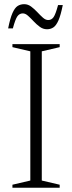

<svg xmlns="http://www.w3.org/2000/svg" viewBox="-20 -876 336 896"><path d="M258.5 -14V0H38V-14L121.5 -33.5V-636.5L38 -656V-670H258.5V-656L175 -636.5V-33.5ZM273 -852.5Q263.5 -805 252.8 -780.8Q242 -756.5 229 -748Q216 -739.5 199.5 -739.5Q181 -739.5 165.8 -750.8Q150.5 -762 137 -776.5Q123.5 -791 111 -802.2Q98.5 -813.5 86.5 -813.5Q71 -813.5 61.2 -800Q51.5 -786.5 40 -743.5H18Q27.5 -791 38.2 -815.2Q49 -839.5 62.2 -848Q75.5 -856.5 93 -856.5Q110.5 -856.5 125.5 -845.2Q140.5 -834 154 -819.5Q167.5 -805 180 -793.8Q192.5 -782.5 205 -782.5Q220.5 -782.5 230 -796Q239.5 -809.5 251 -852.5Z"/></svg>

Font: Newsreader Text Light
Style: Regular
Weight: 300
Designer: Hugues Gentile
Foundry: Production Type
Version: Version 1.002